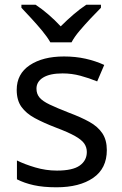

<svg xmlns="http://www.w3.org/2000/svg" viewBox="-20 -786 519 816"><path d="M434 -148Q434 -70 376 -30Q318 10 220 10Q164 10 123.5 1Q83 -8 52 -24V-104Q84 -88 129.5 -74.5Q175 -61 222 -61Q289 -61 319 -82.5Q349 -104 349 -140Q349 -160 338 -176Q327 -192 298.5 -208Q270 -224 217 -244Q165 -264 128 -284Q91 -304 71 -332Q51 -360 51 -404Q51 -472 106.5 -509Q162 -546 252 -546Q301 -546 343.5 -536.5Q386 -527 423 -510L393 -440Q359 -454 322 -464Q285 -474 246 -474Q192 -474 163.5 -456.5Q135 -439 135 -409Q135 -387 148 -371.5Q161 -356 191.5 -341.5Q222 -327 273 -307Q324 -288 360 -268Q396 -248 415 -219.5Q434 -191 434 -148ZM194 -606Q181 -629 159 -655.5Q137 -682 113 -708Q89 -734 71 -753V-766H131Q157 -749 185 -725Q213 -701 238 -674Q265 -701 293 -725Q321 -749 347 -766H409V-753Q390 -734 365.5 -708Q341 -682 318.5 -655.5Q296 -629 284 -606Z"/></svg>

Font: Noto Sans Balinese
Style: Regular
Weight: 400
Designer: Aditya Bayu, David Williams
Foundry: David Williams
Version: Version 2.003